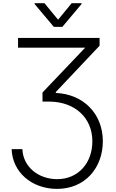

<svg xmlns="http://www.w3.org/2000/svg" viewBox="-20 -964 726 1199"><path d="M52.6 -32.7C57.9 114 181.1 215.6 336.3 215.6C511 215.6 622.2 84.2 622.2 -82C622.2 -252.8 501.8 -376.1 328.5 -383.5V-389.2L601.9 -678.6V-727.3H92.7V-666.5H512.1L245.4 -386.4V-329.5H292.3C447.4 -327.1 556.8 -229 556.8 -81.3C556.8 53.6 468.8 154.8 337 154.8C219.5 154.8 124.3 77.8 119.7 -32.7ZM257.8 -943.9H196V-938.9L316.1 -796.2H369.3L489.3 -938.9V-943.9H427.6L342.7 -840.9Z"/></svg>

Font: Karasuma Gothic
Style: Light
Weight: 300
Designer: Rasmus Andersson / Ryoko Nishizuka
Foundry: rsms
Version: Version 1.00